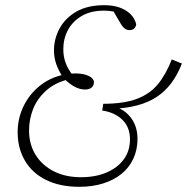

<svg xmlns="http://www.w3.org/2000/svg" viewBox="-20 -707 721 740"><path d="M286 13Q211 13 157.5 -13.5Q104 -40 76 -88Q48 -136 48 -198Q48 -249 69.5 -295Q91 -341 130.5 -374Q170 -407 224 -419L222 -410Q205 -436 196.5 -461Q188 -486 188 -513Q188 -557 209.5 -597Q231 -637 274 -662Q317 -687 382 -687Q416 -687 441 -678Q466 -669 482.5 -653Q499 -637 505 -614Q504 -604 497.5 -597.5Q491 -591 479 -591Q468 -591 459.5 -598Q451 -605 442 -621L410 -676L451 -652Q436 -659 418 -662.5Q400 -666 381 -666Q330 -666 295 -645.5Q260 -625 242 -591.5Q224 -558 224 -517Q224 -489 233 -464.5Q242 -440 262 -415L243 -422Q254 -423 260 -423.5Q266 -424 271 -424Q301 -424 321.5 -414.5Q342 -405 342 -390Q342 -378 333.5 -370Q325 -362 308 -362Q288 -362 268 -372.5Q248 -383 227 -404L243 -401Q191 -388 157 -357Q123 -326 107.5 -286.5Q92 -247 92 -204Q92 -151 117 -110.5Q142 -70 187 -47Q232 -24 292 -24Q349 -24 391.5 -42.5Q434 -61 457.5 -93.5Q481 -126 481 -170Q481 -217 451.5 -245.5Q422 -274 374 -281L378 -307Q457 -307 507.5 -326Q558 -345 589 -383Q620 -421 642 -478L681 -462Q647 -374 582.5 -332.5Q518 -291 414 -288V-298Q445 -291 466.5 -272.5Q488 -254 499 -228.5Q510 -203 510 -173Q510 -130 494 -95.5Q478 -61 448.5 -37Q419 -13 377.5 0Q336 13 286 13Z"/></svg>

Font: Source Serif 4 36pt Light
Style: Italic
Weight: 300
Italic angle: -12°
Designer: Frank Grießhammer
Foundry: Adobe Systems Incorporated
Version: Version 4.004;hotconv 1.0.116;makeotfexe 2.5.65601